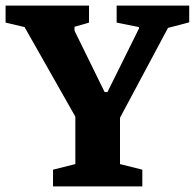

<svg xmlns="http://www.w3.org/2000/svg" viewBox="-38 -668 698 688"><path d="M152 0V-60L232 -80V-250L50 -571L-18 -587V-648H281V-587L229 -572V-558L337 -338H347L460 -566V-571L380 -587V-648H640V-588L564 -568L392 -246V-80L472 -60V0Z"/></svg>

Font: Faustina ExtraBold
Style: Regular
Weight: 800
Designer: Alfonso Garcia
Foundry: http://www.omnibus-type.com
Version: Version 1.200